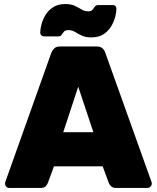

<svg xmlns="http://www.w3.org/2000/svg" viewBox="-20 -930 775 950"><path d="M26 0Q17 0 11 -6.5Q5 -13 5 -22Q5 -26 6 -29L234 -669Q238 -680 248 -690Q258 -700 276 -700H459Q478 -700 488 -690Q498 -680 501 -669L730 -29Q731 -26 731 -22Q731 -13 724.5 -6.5Q718 0 709 0H555Q538 0 530 -8Q522 -16 519 -23L488 -107H247L216 -23Q213 -16 205.5 -8Q198 0 180 0ZM293 -276H442L367 -501ZM432 -745Q403 -745 384.5 -754Q366 -763 351 -772Q336 -781 318 -781Q303 -781 296.5 -773.5Q290 -766 285 -758Q280 -750 269 -750H197Q190 -750 184.5 -755.5Q179 -761 179 -768Q179 -784 185 -808Q191 -832 205 -855.5Q219 -879 243 -894.5Q267 -910 303 -910Q332 -910 350.5 -901Q369 -892 384 -883Q399 -874 417 -874Q432 -874 438 -882Q444 -890 449.5 -897.5Q455 -905 466 -905H538Q547 -905 551.5 -899.5Q556 -894 556 -887Q556 -870 550 -846.5Q544 -823 530 -799.5Q516 -776 492 -760.5Q468 -745 432 -745Z"/></svg>

Font: Rubik Light ExtraBold
Style: Regular
Weight: 800
Version: Version 2.104